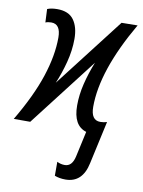

<svg xmlns="http://www.w3.org/2000/svg" viewBox="-117 -608 675 908"><g transform="rotate(10 221.0 -153.5)"><path d="M363 143 408 -62Q393 -57 376 -57Q331 -57 331 -122Q331 -296 471 -537L394 -536L137 -203Q158 -252 173 -309.5Q188 -367 188 -422Q188 -479 163.5 -513Q139 -547 84 -547Q55 -547 36 -539L39 -475Q51 -480 67 -480Q112 -480 112 -415Q112 -329 78.5 -227Q45 -125 -29 0H50L303 -328Q281 -273 268 -219.5Q255 -166 255 -115Q255 -18 319 1L292 124Q281 173 246 173Q226 173 209 164V231Q232 240 261 240Q343 240 363 143Z"/></g></svg>

Font: Noto Sans Display Condensed
Style: Italic
Weight: 400
Width: 3
Designer: Monotype Design team
Foundry: Monotype Imaging Inc.
Version: 1.000